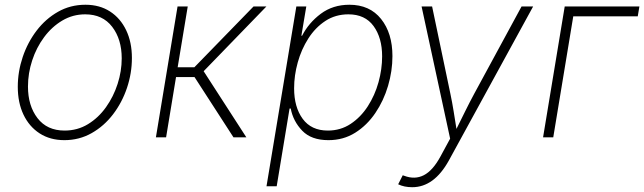

<svg xmlns="http://www.w3.org/2000/svg" viewBox="-20 -573 2687 801"><path d="M248.5 11.7Q189 11.7 145.3 -16.6Q101.6 -44.9 77.9 -95Q54.2 -145 54.2 -210.9Q54.2 -273.9 74.7 -335Q95.2 -396 132.8 -445.3Q170.4 -494.6 222.2 -523.9Q273.9 -553.2 336.4 -553.2Q395.5 -553.2 439 -525.1Q482.4 -497.1 506.3 -447Q530.3 -397 530.3 -331.1Q530.3 -267.6 509.8 -206.5Q489.3 -145.5 451.7 -96.2Q414.1 -46.9 362.3 -17.6Q310.5 11.7 248.5 11.7ZM249.5 -28.3Q303.2 -28.3 346.9 -54.9Q390.6 -81.5 422.1 -125.7Q453.6 -169.9 470.7 -223.1Q487.8 -276.4 487.8 -329.6Q487.8 -409.2 448 -461.2Q408.2 -513.2 335.4 -513.2Q283.7 -513.2 240 -487.3Q196.3 -461.4 164.1 -418Q131.8 -374.5 114.3 -321Q96.7 -267.6 96.7 -211.9Q96.7 -131.8 136.5 -80.1Q176.3 -28.3 249.5 -28.3Z M630.4 0 720.7 -545.9H763.2L721.2 -292.5H791L1037.6 -545.9H1091.3L829.6 -275.9L1007.8 0H954.1L791.5 -251.5H714.4L672.9 0Z M1091.8 204.1 1216.3 -545.9H1257.8L1237.3 -423.8H1240.2Q1267.6 -477.5 1318.1 -515.4Q1368.7 -553.2 1437.5 -553.2Q1522.5 -553.2 1569.8 -493.9Q1617.2 -434.6 1617.2 -338.9Q1617.2 -276.9 1598.9 -214.8Q1580.6 -152.8 1545.9 -101.6Q1511.2 -50.3 1461.9 -19.3Q1412.6 11.7 1350.1 11.7Q1278.8 11.7 1241 -27.6Q1203.1 -66.9 1192.9 -120.1H1188L1134.3 204.1ZM1347.7 -28.3Q1400.9 -28.3 1442.9 -56.2Q1484.9 -84 1514.4 -129.6Q1543.9 -175.3 1559.1 -230Q1574.2 -284.7 1574.2 -337.9Q1574.2 -415 1538.6 -464.1Q1502.9 -513.2 1433.6 -513.2Q1379.4 -513.2 1337.4 -485.6Q1295.4 -458 1266.4 -412.6Q1237.3 -367.2 1222.2 -312.7Q1207 -258.3 1207 -204.6Q1207 -126 1242.9 -77.1Q1278.8 -28.3 1347.7 -28.3Z M1641.1 195.8 1660.2 158.2 1666 160.2Q1710.4 177.2 1748 158Q1785.6 138.7 1817.4 80.1L1857.9 5.4L1738.8 -545.9H1782.7L1858.9 -182.1Q1866.7 -145 1872.6 -108.2Q1878.4 -71.3 1884.3 -35.2Q1902.3 -71.3 1920.4 -108.2Q1938.5 -145 1958.5 -182.1L2155.8 -545.9H2204.1L1852.5 96.7Q1791 208 1699.7 208Q1666 208 1641.1 195.8Z M2647.5 -545.9 2640.6 -504.9H2371.6L2288.1 0H2245.6L2335.9 -545.9Z"/></svg>

Font: Inter Extra Light
Style: Italic
Weight: 200
Italic angle: -9.39999°
Designer: Rasmus Andersson
Foundry: rsms
Version: Version 4.000;git-3c8e0fc